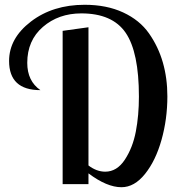

<svg xmlns="http://www.w3.org/2000/svg" viewBox="-20 -770 745 803"><path d="M18 -515Q18 -610 109.5 -680Q201 -750 334 -750Q426 -750 495 -718Q564 -686 603 -630.5Q642 -575 661 -509Q680 -443 680 -367Q680 -272 655.5 -185Q631 -98 586.5 -42.5Q542 13 488 13Q427 13 350 -45V0H242V-641L350 -656V-78Q384 -52 420 -52Q469 -52 502 -102Q535 -152 548 -219.5Q561 -287 561 -366Q561 -552 505.5 -633Q450 -714 320 -714Q225 -714 159.5 -657.5Q94 -601 94 -507Q94 -431 149 -393Q18 -393 18 -515Z"/></svg>

Font: Lobster Two
Style: Regular
Weight: 400
Designer: Pablo Impallari
Foundry: Pablo Impallari. www.impallari.com
Version: Version 1.006